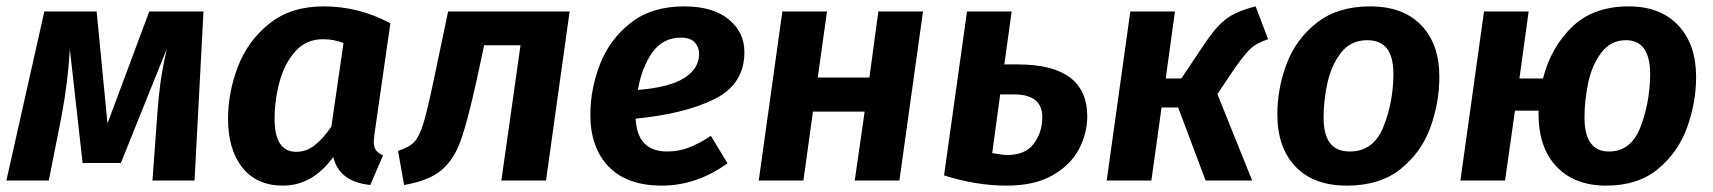

<svg xmlns="http://www.w3.org/2000/svg" viewBox="-21 -566 5372 602"><path d="M589 0H457L472 -206Q476 -262 482 -306Q488 -350 502 -413L358 -55H238L198 -412Q192 -308 172 -202L132 0H-1L118 -530H282L316 -179L447 -530H617Z M1203 -493 1153 -145Q1151 -127 1151 -121Q1151 -105 1157.5 -95.5Q1164 -86 1180 -79L1140 14Q1042 4 1024 -74Q959 16 866 16Q784 16 739 -40.5Q694 -97 694 -193Q694 -276 725 -357Q756 -438 823.5 -492Q891 -546 994 -546Q1104 -546 1203 -493ZM840 -193Q840 -90 908 -90Q939 -90 965 -110Q991 -130 1018 -169L1056 -431Q1027 -443 991 -443Q939 -443 905 -405Q871 -367 855.5 -309.5Q840 -252 840 -193Z M1691 0H1551L1611 -424H1497L1474 -317Q1445 -185 1423.5 -125Q1402 -65 1362.5 -32Q1323 1 1246 14L1227 -93Q1262 -104 1278 -121Q1294 -138 1306.5 -179Q1319 -220 1340 -320L1384 -530H1765Z M1972 -194Q1977 -91 2071 -91Q2106 -91 2138 -103Q2170 -115 2208 -140L2260 -54Q2163 16 2054 16Q1945 16 1887.5 -43.5Q1830 -103 1830 -206Q1830 -286 1860 -364Q1890 -442 1956 -494Q2022 -546 2124 -546Q2214 -546 2263.5 -505.5Q2313 -465 2313 -403Q2313 -302 2219.5 -255.5Q2126 -209 1972 -194ZM2171 -397Q2171 -418 2157.5 -433Q2144 -448 2114 -448Q2057 -448 2024 -401Q1991 -354 1979 -284Q2078 -292 2124.5 -321.5Q2171 -351 2171 -397Z M2690 -216H2528L2498 0H2358L2432 -530H2572L2543 -323H2705L2733 -530H2873L2799 0H2659Z M3388 -201Q3388 -148 3362 -98.5Q3336 -49 3279.5 -16.5Q3223 16 3135 16Q3040 16 2939 -16L3011 -530H3151L3128 -364H3170Q3388 -364 3388 -201ZM3247 -199Q3247 -270 3158 -270H3115L3090 -86Q3124 -80 3137 -80Q3194 -80 3220.5 -115.5Q3247 -151 3247 -199Z M3955 -443Q3918 -431 3898.5 -412Q3879 -393 3847 -347L3796 -271L3905 0H3759L3673 -229H3621L3589 0H3449L3523 -530H3663L3634 -320H3683L3756 -429Q3792 -483 3824 -507Q3856 -531 3916 -546Z M3984 -208Q3984 -288 4013 -365.5Q4042 -443 4107.5 -494.5Q4173 -546 4275 -546Q4378 -546 4435 -487Q4492 -428 4492 -325Q4492 -245 4464 -167Q4436 -89 4371 -36.5Q4306 16 4202 16Q4098 16 4041 -43.5Q3984 -103 3984 -208ZM4348 -332Q4348 -388 4327.5 -414Q4307 -440 4266 -440Q4214 -440 4183.5 -400.5Q4153 -361 4141 -305.5Q4129 -250 4129 -198Q4129 -143 4149.5 -117Q4170 -91 4211 -91Q4285 -91 4316 -167Q4347 -243 4348 -332Z M5297 -325Q5297 -245 5269 -167Q5241 -89 5178 -36.5Q5115 16 5015 16Q4916 16 4859.5 -43.5Q4803 -103 4803 -208V-219H4729L4698 0H4558L4632 -530H4772L4743 -320H4817Q4842 -418 4908.5 -482Q4975 -546 5086 -546Q5185 -546 5241 -486.5Q5297 -427 5297 -325ZM5153 -332Q5153 -440 5077 -440Q5029 -440 4999.5 -400.5Q4970 -361 4958.5 -305.5Q4947 -250 4947 -198Q4947 -91 5024 -91Q5093 -91 5122.5 -167.5Q5152 -244 5153 -332Z"/></svg>

Font: Fira Sans SemiBold
Style: Italic
Weight: 600
Italic angle: -8°
Designer: bBox Type GmbH & Carrois Corporate GbR & Edenspiekermann AG
Foundry: bBox Type GmbH & Carrois Corporate GbR & Edenspiekermann AG
Version: Version 4.301